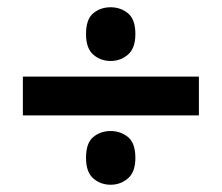

<svg xmlns="http://www.w3.org/2000/svg" viewBox="-20 -617 612 529"><path d="M285 -449Q257 -449 237 -466.5Q217 -484 217 -523Q217 -564 237 -580.5Q257 -597 285 -597Q312 -597 332.5 -580.5Q353 -564 353 -523Q353 -484 332.5 -466.5Q312 -449 285 -449ZM43 -299V-406H528V-299ZM285 -108Q257 -108 237 -125.5Q217 -143 217 -182Q217 -223 237 -239.5Q257 -256 285 -256Q312 -256 332.5 -239.5Q353 -223 353 -182Q353 -143 332.5 -125.5Q312 -108 285 -108Z"/></svg>

Font: Noto IKEA Latin
Style: Bold
Weight: 700
Designer: Monotype Design Team
Foundry: Monotype Imaging Inc.
Version: Version 1.0